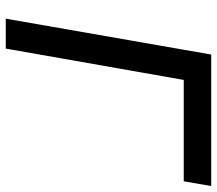

<svg xmlns="http://www.w3.org/2000/svg" viewBox="-62 -670 733 648"><g transform="rotate(90 304.0 -346.5)"><path d="M43.5 0 164.6 -693.4H266.6L144.5 0ZM148.4 -600.6 164.6 -693.4H608.4L592.3 -600.6Z"/></g></svg>

Font: Cascadia Code PL
Style: Italic
Weight: 400
Italic angle: -10°
Monospace: yes
Designer: Aaron Bell
Foundry: Saja Typeworks
Version: Version 2404.023